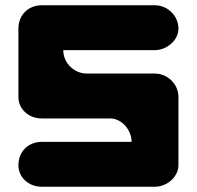

<svg xmlns="http://www.w3.org/2000/svg" viewBox="-20 -712 748 730"><path d="M569.4 -692H139C87.1 -692 50 -654.9 50 -603V-343.3C50 -298.8 87.1 -261.7 139 -261.7H398.7C443.2 -261.7 480.3 -217.2 480.3 -172.6H139C87.1 -172.6 50 -135.5 50 -83.6C50 -39.1 87.1 -2 139 -2H569.4C613.9 -2 658.4 -39.1 658.4 -83.6V-343.3C658.4 -395.2 613.9 -432.3 569.4 -432.3H309.7C265.2 -432.3 220.6 -469.4 220.6 -521.4H569.4C613.9 -521.4 658.4 -558.5 658.4 -603C658.4 -654.9 613.9 -692 569.4 -692Z"/></svg>

Font: OpenLukyanov
Style: Regular
Weight: 400
Designer: Michail Lukyanov
Foundry: book-let.ru
Version: Version 2.1